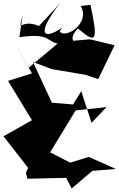

<svg xmlns="http://www.w3.org/2000/svg" viewBox="-46 -1001 683 1099"><path d="M478 -298 419 -479 372 -403 251 -413 143 -646 252 -605 443 -573 516 -548 610 -742 469 -776 295 -761 118 -613 27 -775 137 -581 0 -538 137 -313 -26 -221 115 -40 102 -12 111 22 333 17 364 78 483 -23 617 -34 462 -103 356 -70 241 -129C290 -209 338 -289 387 -369L564 -388ZM309 -842C190 -762 168 -819 297 -981L177 -852C68 -900 56 -796 84 -917L65 -788C261 -817 215 -750 308 -750C384 -750 416 -791 298 -670C464 -766 310 -745 400 -838C509 -744 515 -769 472 -973L416 -967C475 -864 321 -775 296 -822Z"/></svg>

Font: Asimov Silicon
Style: Regular
Weight: 400
Designer: Google
Version: Version 2.000980; 2014